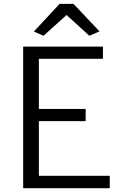

<svg xmlns="http://www.w3.org/2000/svg" viewBox="-20 -988 629 1008"><path d="M101.6 0V-743.2H520.5V-679.2H184.1V-416H429.7V-352.1H184.1V-64.9H556.2V0ZM208.5 -800.3 157.7 -822.3 293 -967.8H365.7L502.4 -823.2L448.7 -800.3L329.6 -909.2Z"/></svg>

Font: HaufeMerriweatherSansLt
Style: Regular
Weight: 300
Designer: Eben Sorkin
Foundry: Eben Sorkin
Version: Version 1.56